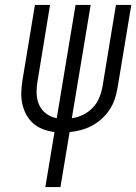

<svg xmlns="http://www.w3.org/2000/svg" viewBox="-20 -755 550 775"><path d="M163 0 200 -222Q176 -225 153.5 -233.5Q131 -242 114 -257Q97 -272 86 -292.5Q75 -313 70 -336Q65 -359 66 -384Q67 -409 71 -433L121 -735H182L131 -424Q127 -400 128 -375.5Q129 -351 138.5 -330.5Q148 -310 167 -296Q186 -282 209 -278L285 -735H346L270 -278Q294 -281 316 -292Q338 -303 355 -321Q372 -339 381 -361.5Q390 -384 394 -407L448 -735H510L454 -398Q450 -375 442.5 -353Q435 -331 421.5 -311Q408 -291 389.5 -274.5Q371 -258 350 -247Q329 -236 306.5 -230Q284 -224 261 -222L224 0Z"/></svg>

Font: Iosevka Curly Light Oblique
Style: Regular
Weight: 300
Italic angle: -9°
Monospace: yes
Designer: Belleve Invis
Foundry: Belleve Invis
Version: Version 11.1.0; ttfautohint (v1.8.3)